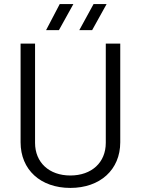

<svg xmlns="http://www.w3.org/2000/svg" viewBox="-20 -914 690 942"><path d="M206 -766H269L340 -894H273ZM369 -766H432L503 -894H439ZM325 8C471 8 570 -81 570 -216V-700H499V-213C499 -117 430 -53 325 -53C221 -53 152 -117 152 -213V-700H81V-216C81 -81 179 8 325 8Z"/></svg>

Font: Arthouse Owned
Style: Regular
Weight: 400
Designer: Jeremy Tribby
Foundry: Tribby Type
Version: Version 1.000;PS 001.000;hotconv 1.0.88;makeotf.lib2.5.64775